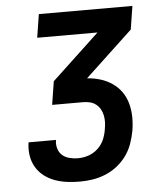

<svg xmlns="http://www.w3.org/2000/svg" viewBox="-53 -781 705 828"><g transform="rotate(-5 300.0 -367.5)"><path d="M260 0Q232 0 204.5 -3.5Q177 -7 152 -16Q127 -25 106 -41Q85 -57 71.5 -79.5Q58 -102 53.5 -129Q49 -156 53 -184Q53 -185 53.5 -186Q54 -187 54 -188H173Q173 -188 172.5 -187.5Q172 -187 172 -186Q169 -168 174.5 -150Q180 -132 193 -121Q206 -110 224 -105.5Q242 -101 260 -101Q283 -101 305.5 -108.5Q328 -116 346 -132.5Q364 -149 373.5 -171Q383 -193 386 -215Q389 -230 389.5 -245.5Q390 -261 387 -275.5Q384 -290 377 -302.5Q370 -315 358.5 -324Q347 -333 332.5 -336.5Q318 -340 303 -340H169L185 -441L391 -634H130L146 -735H551L535 -634L329 -441Q359 -439 386.5 -430.5Q414 -422 437.5 -406Q461 -390 477 -367Q493 -344 500.5 -316.5Q508 -289 508.5 -259Q509 -229 504 -199Q499 -172 489.5 -144.5Q480 -117 463 -93Q446 -69 422 -50Q398 -31 371 -20Q344 -9 316 -4.5Q288 0 260 0Z"/></g></svg>

Font: Zed Sans Extended
Style: Bold Italic
Weight: 700
Width: 7
Italic angle: -9°
Designer: Belleve Invis
Foundry: Belleve Invis
Version: Version 1.0.0; ttfautohint (v1.8.4)